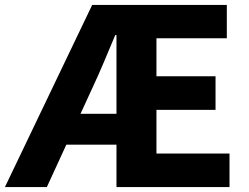

<svg xmlns="http://www.w3.org/2000/svg" viewBox="-34 -763 1015 783"><path d="M-14 0 342 -743H891V-607H604V-452H845V-315H604V-137H902V0H441V-620H436Q413 -565 390 -510.5Q367 -456 344 -407L157 0ZM159 -173V-299H527V-173Z"/></svg>

Font: Noto Sans KR Thin ExtraBold
Style: Regular
Weight: 800
Version: Version 2.004-H2;hotconv 1.0.118;makeotfexe 2.5.65603